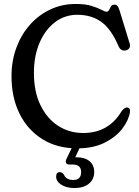

<svg xmlns="http://www.w3.org/2000/svg" viewBox="-20 -733 702 968"><path d="M635.5 -169.5Q629.5 -128 597.5 -85.5Q565.5 -43 508.2 -14Q451 15 369.5 15Q267.5 15 193 -31.8Q118.5 -78.5 78.2 -160.5Q38 -242.5 38 -348.5Q38 -426.5 62.8 -493Q87.5 -559.5 131.5 -608.8Q175.5 -658 234.2 -685.5Q293 -713 361 -713Q410.5 -713 441.8 -703.2Q473 -693.5 491 -683.8Q509 -674 517.5 -674Q526 -674 530 -682.8Q534 -691.5 539.2 -700.5Q544.5 -709.5 556.5 -709.5Q566.5 -709.5 572 -703.2Q577.5 -697 582.5 -681L634 -513Q638 -500 631.8 -490.2Q625.5 -480.5 612 -478.5Q588.5 -475 577.5 -500.5Q540 -588 490 -623.2Q440 -658.5 370 -658.5Q306.5 -658.5 257 -620.8Q207.5 -583 179.2 -516.8Q151 -450.5 151 -365.5Q151 -270.5 184 -202.8Q217 -135 273 -98.8Q329 -62.5 399.5 -62.5Q528 -62.5 593 -172.5Q610 -194 623.5 -191Q637.5 -188 635.5 -169.5ZM352 -8.5H391.5L359 60.5Q362.5 60 366.5 60Q407.5 60 431.2 79.5Q455 99 455 134Q455 171 428.2 193Q401.5 215 355 215Q315 215 289 198.2Q263 181.5 263 157.5Q263 135 281.5 135Q294 135 302.5 148Q308.5 162.5 321.2 168.5Q334 174.5 349.5 174.5Q389 174.5 389 134.5Q389 96.5 346.5 96.5H329Q316.5 96.5 313 88.2Q309.5 80 315 68.5Z"/></svg>

Font: Fraunces 72pt SuperSoft
Style: Regular
Weight: 400
Version: Version 1.000;[b76b70a41]